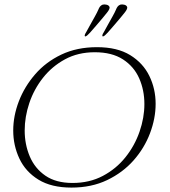

<svg xmlns="http://www.w3.org/2000/svg" viewBox="-20 -830 770 871"><path d="M448 -665Q445 -664 445 -666Q443 -670 446.5 -676.5Q450 -683 452 -686Q458 -697 468.5 -716Q479 -735 490 -754.5Q501 -774 506 -786Q509 -794 513.5 -800Q518 -806 526 -809Q534 -811 544 -808.5Q554 -806 557 -798Q559 -790 546.5 -774Q534 -758 527 -750Q515 -736 499 -717Q483 -698 468.5 -682Q454 -666 448 -665ZM368 -665Q365 -664 365 -666Q363 -670 366.5 -676.5Q370 -683 372 -686Q378 -697 388.5 -716Q399 -735 410 -754.5Q421 -774 426 -786Q429 -794 433.5 -800Q438 -806 446 -809Q454 -811 464 -808.5Q474 -806 477 -798Q479 -790 466.5 -774Q454 -758 447 -750Q435 -736 419 -717Q403 -698 388.5 -682Q374 -666 368 -665ZM304 21Q213 21 154.5 -15Q96 -51 68 -110.5Q40 -170 40 -238Q40 -304 65.5 -370.5Q91 -437 139.5 -493Q188 -549 258.5 -582.5Q329 -616 420 -616Q512 -616 570.5 -580Q629 -544 657.5 -485.5Q686 -427 686 -359Q686 -293 660.5 -225.5Q635 -158 586 -102.5Q537 -47 466 -13Q395 21 304 21ZM309 0Q386 0 446.5 -32Q507 -64 549 -116.5Q591 -169 613 -232.5Q635 -296 635 -358Q635 -421 611.5 -474.5Q588 -528 538 -560.5Q488 -593 410 -593Q334 -593 275 -561Q216 -529 175 -477Q134 -425 113 -362.5Q92 -300 92 -238Q92 -175 115 -120.5Q138 -66 186 -33Q234 0 309 0Z"/></svg>

Font: Moon Dance
Style: Regular
Weight: 400
Designer: Robert E. Leuschke
Foundry: Robert E. Leuschke
Version: Version 1.010; ttfautohint (v1.8.3)